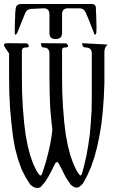

<svg xmlns="http://www.w3.org/2000/svg" viewBox="-44 -968 564 952"><path d="M171.9 -732.4Q159.2 -732.4 159.2 -753.9L285.2 -752.9Q305.7 -732.4 276.4 -732.4Q263.7 -732.4 263.7 -719.7V-596.7L264.6 -511.7L268.6 -434.6L274.4 -363.3L282.2 -299.8L293 -243.2L305.7 -195.3L320.3 -154.3L336.9 -120.1L347.7 -104.5Q356.4 -90.8 362.3 -106.4L374 -150.4L384.8 -197.3L393.6 -248L401.4 -301.8L406.2 -359.4L410.2 -420.9L411.1 -486.3V-554.7V-703.1Q411.1 -732.4 381.8 -732.4Q363.3 -732.4 363.3 -753.9L489.3 -747.1Q473.6 -732.4 473.6 -710.9V-554.7L470.7 -484.4L465.8 -417L459 -354.5L449.2 -294.9L437.5 -239.3L423.8 -187.5L407.2 -139.6L387.7 -95.7L366.2 -56.6L354.5 -45.9Q333 -26.4 305.7 -53.7L282.2 -88.9L261.7 -129.9L250 -152.3Q237.3 -177.7 225.6 -149.4L210.9 -120.1L196.3 -92.8L179.7 -66.4L158.2 -41Q132.8 -26.4 105.5 -53.7L83 -88.9L62.5 -129.9L45.9 -176.8L31.2 -230.5L20.5 -290L12.7 -357.4L5.9 -429.7L2 -509.8L1 -596.7V-703.1L-17.6 -730.5Q-35.2 -753.9 -5.9 -753.9L90.8 -752.9Q111.3 -732.4 82 -732.4Q64.5 -732.4 64.5 -714.8V-596.7L65.4 -511.7L69.3 -434.6L75.2 -363.3L83 -299.8L93.8 -243.2L106.4 -195.3L121.1 -154.3L137.7 -120.1L148.4 -104.5Q158.2 -89.8 165 -107.4L183.6 -165L191.4 -195.3L199.2 -226.6L206.1 -259.8L211.9 -293.9L215.8 -324.2L211.9 -357.4L205.1 -429.7L202.1 -509.8L201.2 -596.7V-703.1Q201.2 -732.4 171.9 -732.4ZM431.6 -926.8V-914.1L432.6 -901.4L433.6 -869.1L434.6 -830.1L433.6 -805.7Q426.8 -785.2 420.9 -806.6L399.4 -862.3L379.9 -908.2Q371.1 -926.8 350.6 -926.8H293Q263.7 -926.8 263.7 -897.5V-803.7Q263.7 -774.4 230.5 -774.4Q201.2 -774.4 201.2 -803.7V-897.5Q201.2 -926.8 171.9 -926.8L110.4 -923.8Q89.8 -922.9 81.1 -903.3L64.5 -862.3L41 -803.7Q28.3 -786.1 29.3 -808.6V-830.1L30.3 -869.1L31.2 -885.7V-901.4L33.2 -918.9Q33.2 -948.2 62.5 -948.2H410.2Q431.6 -948.2 431.6 -926.8Z"/></svg>

Font: B2 Hana
Style: Regular
Weight: 500
Version: 2020-08-05; (max)